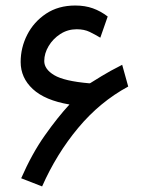

<svg xmlns="http://www.w3.org/2000/svg" viewBox="-20 -668 527 699"><path d="M232.9 -287.6Q143.6 -302.7 99.4 -343.8Q55.2 -384.8 55.2 -442.4Q55.2 -494.6 79.1 -541.5Q103 -588.4 147.7 -618.2Q192.4 -647.9 253.9 -647.9Q289.6 -647.9 318.1 -637.7Q346.7 -627.4 372.1 -607.9L345.2 -530.8Q326.7 -542 306.6 -551.8Q286.6 -561.5 259.3 -561.5Q226.6 -561.5 199.7 -544.2Q172.9 -526.9 157 -500.2Q141.1 -473.6 141.1 -445.8Q141.1 -416 177.5 -394.3Q213.9 -372.6 305.2 -364.7Q307.6 -364.7 309.1 -365.7Q332.5 -380.4 349.4 -390.6Q366.2 -400.9 383.5 -410.4Q400.9 -419.9 424.8 -432.1L446.8 -353Q343.3 -296.9 264.4 -202.1Q185.5 -107.4 133.3 10.7L57.1 -19Q96.7 -109.4 143.6 -175.5Q190.4 -241.7 232.9 -287.6Z"/></svg>

Font: Vazirmatn RD
Style: Regular
Weight: 400
Designer: Saber Rastikerdar
Foundry: Saber Rastikerdar
Version: Version 32.102